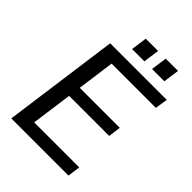

<svg xmlns="http://www.w3.org/2000/svg" viewBox="-239 -949 1061 1061"><g transform="rotate(45 291.5 -418.5)"><path d="M48 0H495L505 -74H153L186 -314H499L509 -387H196L226 -606H572L583 -680H141ZM405 -743H501L514 -837H418ZM249 -743H345L358 -837H262Z"/></g></svg>

Font: Ronzino Oblique
Style: Italic
Weight: 400
Italic angle: -8°
Designer: Nunzio Mazzaferro
Foundry: Collletttivo
Version: Version 1.000;Glyphs 3.3 (3337)